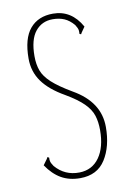

<svg xmlns="http://www.w3.org/2000/svg" viewBox="-76 -680 502 738"><g transform="rotate(-10 175.0 -310.5)"><path d="M177 10Q135 10 103.5 -8Q72 -26 47 -63L63 -85L67 -92L73 -88Q72 -83 73.5 -75Q75 -67 84 -54Q121 -11 178 -12Q228 -13 256 -52.5Q284 -92 284 -159Q284 -191 276 -216Q268 -241 244.5 -264.5Q221 -288 175 -315Q117 -348 89 -387Q61 -426 61 -477Q61 -555 93 -593Q125 -631 183 -631Q255 -631 294 -561L280 -541L276 -534L270 -537Q271 -543 270 -551Q269 -559 260 -573Q243 -593 223.5 -601.5Q204 -610 178 -610Q136 -610 110.5 -578.5Q85 -547 85 -482Q85 -450 94 -425.5Q103 -401 129 -377Q155 -353 206 -323Q308 -265 308 -167Q308 -91 276 -40.5Q244 10 177 10Z"/></g></svg>

Font: Inconsolata ExtraCondensed ExtraLight
Style: Regular
Weight: 200
Width: 2
Monospace: yes
Designer: Raph Levien, Cyreal, Brenton Simpson
Foundry: Raph Levien, Cyreal, Google
Version: Version 3.001; ttfautohint (v1.8.2.53-6de2)